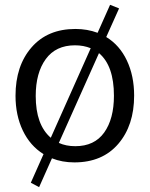

<svg xmlns="http://www.w3.org/2000/svg" viewBox="-20 -668 626 803"><path d="M143.6 114.7 108.9 96.2 162.1 -23.4Q106 -58.1 75.4 -122.1Q44.9 -186 44.9 -267.6Q44.9 -392.6 111.8 -469.7Q178.7 -546.9 295.4 -546.9Q345.2 -546.9 388.2 -530.8L440.4 -647.9L478 -632.8L424.3 -513.2Q480.5 -479 510.7 -414.8Q541 -350.6 541 -268.1Q541 -143.6 474.6 -66.2Q408.2 11.2 291 11.2Q239.7 11.2 197.3 -5.9ZM359.4 -466.3Q329.6 -478.5 293.5 -478.5Q213.4 -478.5 171.4 -420.9Q129.4 -363.3 129.4 -266.6Q129.4 -146 192.4 -91.8ZM394 -445.8 226.1 -70.3Q256.3 -56.6 294.9 -56.6Q375 -56.6 415.8 -113.8Q456.5 -170.9 456.5 -267.6Q456.5 -393.1 394 -445.8Z"/></svg>

Font: Oxygen
Style: Regular
Weight: 400
Designer: Vernon Adams
Foundry: Vernon Adams
Version: Version Release 0.2.3 webfont; ttfautohint (v0.93.3-1d66) -l